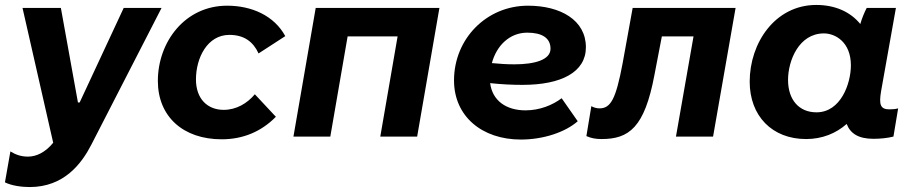

<svg xmlns="http://www.w3.org/2000/svg" viewBox="-39 -552 3704 776"><path d="M81 204C220 204 291 109 330 33L614 -520H461L283 -138H276L207 -520H52L176 25C144 64 108 81 74 81C46 81 24 73 3 60L-19 185C9 199 50 204 81 204Z M857 11C943 11 1017 -20 1076 -80L991 -171C960 -134 916 -108 865 -108C800 -108 753 -152 753 -231C753 -318 799 -411 888 -411C947 -411 984 -384 1006 -336L1114 -406C1069 -489 978 -529 879 -529C708 -529 599 -382 599 -225C599 -81 701 11 857 11Z M1147 0H1296L1366 -405H1568L1498 0H1647L1737 -520H1237Z M2066 12C2158 12 2246 -18 2296 -62L2231 -155C2194 -127 2142 -106 2085 -106C2007 -106 1951 -145 1942 -216C1988 -211 2032 -209 2073 -209C2229 -209 2329 -260 2329 -361C2329 -471 2226 -529 2095 -529C1927 -529 1796 -395 1796 -227C1796 -82 1909 12 2066 12ZM1949 -297C1968 -368 2021 -420 2092 -420C2151 -420 2186 -399 2186 -355C2186 -310 2122 -292 2040 -292C2010 -292 1978 -294 1949 -297Z M2392 10C2503 10 2566 -36 2606 -249L2636 -405H2764L2693 0H2843L2934 -520H2518L2477 -294C2450 -151 2429 -114 2384 -114C2372 -114 2359 -118 2351 -123L2331 -2C2349 6 2367 10 2392 10Z M3491 9C3520 9 3548 6 3572 0L3591 -114C3580 -111 3569 -110 3556 -110C3519 -110 3513 -129 3522 -183L3582 -520H3464C3455 -503 3445 -479 3438 -455C3399 -503 3338 -532 3260 -532C3094 -532 2991 -379 2991 -222C2991 -84 3081 10 3219 10C3284 10 3340 -13 3383 -51C3398 -12 3431 9 3491 9ZM3291 -417C3337 -417 3400 -382 3400 -288C3400 -214 3359 -98 3261 -98C3190 -98 3146 -149 3146 -229C3146 -307 3190 -417 3291 -417Z"/></svg>

Font: Fixel Display 20240404
Style: Bold Italic
Weight: 700
Italic angle: -10°
Designer: AlfaBravo + MacPaw
Foundry: Kyrylo Tkachov, Marchela Mozhyna, Serhii Makarenko, Maria Weinstein, Zakhar Kryvoshyya
Version: Version 1.211;Glyphs 3.2 (3225)